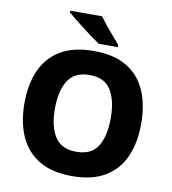

<svg xmlns="http://www.w3.org/2000/svg" viewBox="-99 -1016 994 1111"><g transform="rotate(10 398.0 -460.5)"><path d="M741 -358Q741 -247 705 -164.5Q669 -82 593 -36Q517 10 398 10Q280 10 204 -36Q128 -82 91.5 -165Q55 -248 55 -359Q55 -470 91.5 -552Q128 -634 204 -679.5Q280 -725 399 -725Q518 -725 593.5 -679.5Q669 -634 705 -551.5Q741 -469 741 -358ZM234 -358Q234 -253 272.5 -193Q311 -133 398 -133Q487 -133 524.5 -193Q562 -253 562 -358Q562 -463 524.5 -523.5Q487 -584 399 -584Q311 -584 272.5 -523.5Q234 -463 234 -358ZM410 -931Q426 -909 448 -881.5Q470 -854 492.5 -828.5Q515 -803 531 -784V-771H419Q399 -784 372.5 -803.5Q346 -823 317.5 -845Q289 -867 264 -887Q239 -907 223 -921V-931Z"/></g></svg>

Font: Noto Sans ExtraBold
Style: Regular
Weight: 800
Designer: Monotype Design Team
Foundry: Monotype Imaging Inc.
Version: Version 2.007